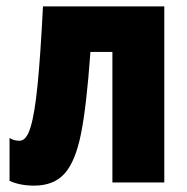

<svg xmlns="http://www.w3.org/2000/svg" viewBox="-20 -573 586 603"><path d="M333 0V-410H264Q252 -241 234.5 -153.5Q217 -66 183 -28Q149 10 87 10Q43 10 10 -5V-140Q22 -131 42 -131Q63 -131 76 -173.5Q89 -216 98 -306Q107 -396 115 -553H496V0Z"/></svg>

Font: Noto Sans UI CondBlack
Style: Regular
Weight: 900
Width: 3
Designer: Monotype Design Team
Foundry: Monotype Imaging Inc.
Version: Version 1.001